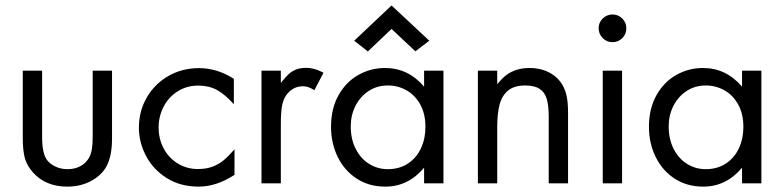

<svg xmlns="http://www.w3.org/2000/svg" viewBox="-20 -676 2892 708"><path d="M135.3 -415.5V-172.9Q135.3 -137.7 140.4 -116.5Q145.5 -95.2 155.5 -83.3Q165.5 -71.3 182.1 -63Q203.1 -52.2 228.5 -52.2Q265.1 -52.2 289.3 -72Q313.5 -91.8 318.8 -126Q321.8 -143.6 321.8 -172.9V-415.5H393.1V-165Q393.1 -104 374.8 -66.7Q356.4 -29.3 311.5 -6.3Q273.4 12.2 228.5 12.2Q148.4 12.2 101.6 -40Q78.6 -65.9 71.3 -94.2Q64 -122.6 64 -165V-415.5Z M492.2 -205.1Q492.2 -266.6 521.5 -316.9Q550.8 -367.2 601.3 -396Q651.9 -424.8 713.4 -424.8Q781.2 -424.8 842.3 -385.3V-291.5Q809.1 -328.6 779.5 -344.5Q750 -360.4 711.4 -360.4Q668.5 -360.4 635 -339.1Q601.6 -317.9 583.3 -282.5Q564.9 -247.1 564.9 -206.1Q564.9 -163.6 583.7 -128.4Q602.5 -93.3 635.7 -73Q668.9 -52.7 710.4 -52.7Q741.2 -52.7 764.6 -61.8Q788.1 -70.8 806.2 -86.2Q824.2 -101.6 844.7 -125.5V-31.2Q777.8 12.2 712.9 12.2Q645 12.2 595 -19.3Q544.9 -50.8 518.6 -100.8Q492.2 -150.9 492.2 -205.1Z M944.3 -415.5H1015.6V-370.6Q1033.2 -391.6 1043.9 -402.1Q1054.7 -412.6 1070.6 -419.2Q1086.4 -425.8 1109.4 -425.8Q1140.1 -425.8 1172.9 -407.7L1139.2 -343.3Q1117.2 -357.9 1097.7 -357.9Q1068.8 -357.9 1047.9 -339.1Q1026.9 -320.3 1020 -286.1Q1015.6 -261.2 1015.6 -218.8V0H944.3Z M1228.5 -325.2Q1255.9 -374 1301.5 -399.7Q1347.2 -425.3 1399.4 -425.3Q1485.4 -425.3 1543.9 -356.4V-415.5H1615.2V0H1543.9V-57.6Q1485.4 12.2 1400.9 12.2Q1340.8 12.2 1295.4 -17.3Q1250 -46.9 1225.3 -97.4Q1200.7 -147.9 1200.7 -208.5Q1200.7 -275.9 1228.5 -325.2ZM1292 -126.5Q1310.5 -90.3 1341.8 -71.3Q1373 -52.2 1409.7 -52.2Q1453.1 -52.2 1484.6 -73.2Q1516.1 -94.2 1532.5 -129.6Q1548.8 -165 1548.8 -208Q1548.8 -255.9 1529.8 -290.5Q1510.7 -325.2 1479 -343Q1447.3 -360.8 1410.2 -360.8Q1370.6 -360.8 1339.6 -340.6Q1308.6 -320.3 1291 -285.9Q1273.4 -251.5 1273.4 -210.4Q1273.4 -162.1 1292 -126.5ZM1423.8 -655.8 1563 -525.9 1511.7 -486.8 1423.8 -569.3 1336.4 -486.3 1286.1 -525.9Z M1742.2 -415.5H1813.5V-365.2Q1833.5 -389.6 1848.6 -400.4Q1883.3 -425.3 1932.6 -425.3Q1985.4 -425.3 2022.5 -397.9Q2059.6 -370.6 2069.8 -320.3Q2074.7 -297.4 2074.7 -257.8V0H2003.4V-245.6Q2003.4 -286.6 1996.1 -311.3Q1988.8 -335.9 1969.7 -348.4Q1950.7 -360.8 1916.5 -360.8Q1876.5 -360.8 1853.8 -342.3Q1831.1 -323.7 1822.3 -290.5Q1813.5 -257.3 1813.5 -207.5V0H1742.2Z M2202.6 0V-415.5H2273.9V0ZM2202.6 -607.9Q2217.8 -622.6 2238.8 -622.6Q2259.8 -622.6 2274.7 -607.7Q2289.6 -592.8 2289.6 -571.8Q2289.6 -550.3 2274.7 -535.4Q2259.8 -520.5 2238.3 -520.5Q2217.3 -520.5 2202.4 -535.6Q2187.5 -550.8 2187.5 -572.3Q2187.5 -592.8 2202.6 -607.9Z M2400.9 -325.2Q2428.2 -374 2473.9 -399.7Q2519.5 -425.3 2571.8 -425.3Q2657.7 -425.3 2716.3 -356.4V-415.5H2787.6V0H2716.3V-57.6Q2657.7 12.2 2573.2 12.2Q2513.2 12.2 2467.8 -17.3Q2422.4 -46.9 2397.7 -97.4Q2373 -147.9 2373 -208.5Q2373 -275.9 2400.9 -325.2ZM2464.4 -126.5Q2482.9 -90.3 2514.2 -71.3Q2545.4 -52.2 2582 -52.2Q2625.5 -52.2 2657 -73.2Q2688.5 -94.2 2704.8 -129.6Q2721.2 -165 2721.2 -208Q2721.2 -255.9 2702.1 -290.5Q2683.1 -325.2 2651.4 -343Q2619.6 -360.8 2582.5 -360.8Q2543 -360.8 2512 -340.6Q2481 -320.3 2463.4 -285.9Q2445.8 -251.5 2445.8 -210.4Q2445.8 -162.1 2464.4 -126.5Z"/></svg>

Font: NMS Futura Pro Book
Style: Regular
Weight: 400
Designer: Blend3rman
Version: Version 0.1